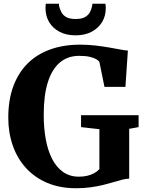

<svg xmlns="http://www.w3.org/2000/svg" viewBox="-20 -990 766 1021"><path d="M384.5 11Q298.5 11 231.2 -17.5Q164 -46 117.8 -97Q71.5 -148 47.8 -216.5Q24 -285 24 -364.5Q24 -458 50.5 -530.2Q77 -602.5 126.5 -652Q176 -701.5 246.8 -727Q317.5 -752.5 406 -752.5Q448 -752.5 486.5 -748Q525 -743.5 558.5 -737.8Q592 -732 618 -727Q644 -722 660 -721L647 -528H535.5L508.5 -661Q504 -668 491.8 -675.2Q479.5 -682.5 457.2 -687.8Q435 -693 401 -693Q340.5 -693 298.5 -657.8Q256.5 -622.5 234.5 -553Q212.5 -483.5 212.5 -379.5Q212.5 -310 223.2 -250.2Q234 -190.5 256.8 -145.8Q279.5 -101 315 -75.8Q350.5 -50.5 399 -50.5Q424.5 -50.5 445 -55.5Q465.5 -60.5 481.5 -69.5Q497.5 -78.5 508.5 -90.5V-303L411 -314V-377.5H717V-314L667 -305V-40Q649 -39.5 628 -34Q607 -28.5 582.2 -21Q557.5 -13.5 527.5 -6.2Q497.5 1 462 6Q426.5 11 384.5 11ZM382 -802Q333 -802 297 -820.8Q261 -839.5 241.5 -872.2Q222 -905 222 -946Q222 -953 222.5 -958.8Q223 -964.5 223.5 -970H293.5Q293.5 -967.5 293.8 -963.8Q294 -960 294.5 -956.5Q298.5 -941.5 306.2 -925.8Q314 -910 331.8 -899.5Q349.5 -889 382 -889Q414.5 -889 432.2 -899.2Q450 -909.5 458.2 -925.2Q466.5 -941 469.5 -956.5Q470.5 -960 470.8 -963.8Q471 -967.5 471 -970H540.5Q541.5 -964.5 542 -959Q542.5 -953.5 542.5 -946.5Q542.5 -905 522.8 -872.5Q503 -840 467 -821Q431 -802 382 -802Z"/></svg>

Font: Merriweather 36pt ExtraBold
Style: Regular
Weight: 800
Designer: Eben Sorkin
Foundry: Eben Sorkin
Version: Version 2.100